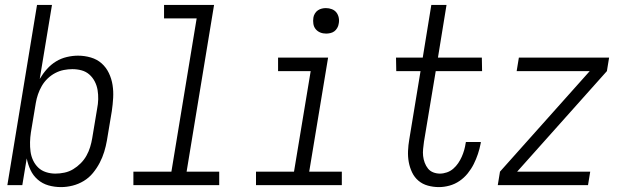

<svg xmlns="http://www.w3.org/2000/svg" viewBox="-20 -755 2540 783"><path d="M229 8Q202 8 177.5 1Q153 -6 134 -22.5Q115 -39 104.5 -61.5Q94 -84 89 -109L71 0H10L131 -735H192L142 -433Q155 -455 171.5 -473.5Q188 -492 208.5 -504.5Q229 -517 252.5 -522.5Q276 -528 298 -528Q325 -528 350.5 -520.5Q376 -513 394.5 -496.5Q413 -480 424 -457Q435 -434 439 -408.5Q443 -383 441.5 -356Q440 -329 436 -302L416 -182Q412 -159 405 -136Q398 -113 386.5 -91Q375 -69 359 -49.5Q343 -30 321.5 -17Q300 -4 276 2Q252 8 229 8ZM206 -47Q224 -47 243 -51Q262 -55 278.5 -65Q295 -75 309 -89Q323 -103 332.5 -120Q342 -137 347.5 -155Q353 -173 356 -191L376 -311Q380 -331 380.5 -350Q381 -369 378 -387.5Q375 -406 366.5 -422.5Q358 -439 344.5 -451Q331 -463 313 -468Q295 -473 275 -473Q258 -473 240 -469.5Q222 -466 205 -457Q188 -448 174 -434.5Q160 -421 150.5 -404.5Q141 -388 135 -370.5Q129 -353 126 -335L106 -215Q103 -195 102.5 -175.5Q102 -156 104.5 -137Q107 -118 115 -101Q123 -84 136 -71.5Q149 -59 167.5 -53Q186 -47 206 -47Z M874 0H524V-55H679L782 -680H649V-735H853L741 -55H874Z M1374 0H1024V-55H1179L1247 -465H1114V-520H1318L1241 -55H1374ZM1310 -618Q1297 -618 1286 -622.5Q1275 -627 1267.5 -636Q1260 -645 1258 -657.5Q1256 -670 1258 -683Q1259 -691 1264 -699.5Q1269 -708 1276.5 -713Q1284 -718 1292.5 -720Q1301 -722 1309 -722Q1322 -722 1333.5 -717.5Q1345 -713 1352 -704Q1359 -695 1361.5 -682.5Q1364 -670 1361 -657Q1360 -649 1355 -640.5Q1350 -632 1343 -627Q1336 -622 1327 -620Q1318 -618 1310 -618Z M1770 8Q1747 8 1725 2Q1703 -4 1686.5 -18Q1670 -32 1660.5 -52Q1651 -72 1647 -94Q1643 -116 1644 -139.5Q1645 -163 1649 -186L1695 -465H1596L1595 -520H1704L1739 -735H1801L1766 -520H1945L1946 -465H1757L1709 -177Q1707 -162 1705.5 -147.5Q1704 -133 1705.5 -119Q1707 -105 1712 -91.5Q1717 -78 1725.5 -67.5Q1734 -57 1747 -52Q1760 -47 1774 -47Q1788 -47 1802.5 -52Q1817 -57 1828.5 -67Q1840 -77 1848.5 -89.5Q1857 -102 1863 -115.5Q1869 -129 1873 -143Q1877 -157 1879 -171L1880 -176H1941L1940 -169Q1936 -148 1929 -127Q1922 -106 1912 -86Q1902 -66 1887.5 -48Q1873 -30 1854 -17Q1835 -4 1813 2Q1791 8 1770 8Z M2010 0 2019 -55 2385 -465H2087L2096 -520H2464L2455 -465L2089 -55H2387L2378 0Z"/></svg>

Font: Iosevka Light Oblique
Style: Regular
Weight: 300
Italic angle: -9°
Monospace: yes
Designer: Belleve Invis
Foundry: Belleve Invis
Version: Version 32.5.0; ttfautohint (v1.8.4)